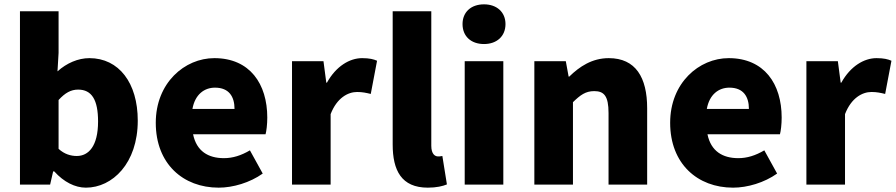

<svg xmlns="http://www.w3.org/2000/svg" viewBox="-20 -851 4129 885"><path d="M376 14C498 14 615 -98 615 -295C615 -469 528 -583 392 -583C340 -583 287 -560 245 -522L250 -607V-799H72V0H211L225 -61H230C274 -12 326 14 376 14ZM334 -132C307 -132 277 -140 250 -165V-390C280 -423 307 -438 340 -438C403 -438 432 -391 432 -291C432 -177 388 -132 334 -132Z M988 14C1054 14 1132 -9 1191 -51L1132 -158C1091 -134 1053 -122 1012 -122C940 -122 886 -154 870 -232H1204C1208 -246 1212 -277 1212 -309C1212 -464 1132 -583 968 -583C831 -583 698 -469 698 -285C698 -96 824 14 988 14ZM867 -349C879 -416 922 -447 971 -447C1036 -447 1061 -405 1061 -349Z M1326 0H1504V-325C1533 -400 1584 -427 1626 -427C1651 -427 1668 -423 1689 -418L1718 -571C1702 -578 1683 -583 1649 -583C1592 -583 1529 -546 1487 -470H1484L1471 -569H1326Z M1952 14C1992 14 2021 7 2040 -1L2019 -132C2009 -130 2005 -130 1999 -130C1985 -130 1968 -141 1968 -179V-799H1790V-185C1790 -66 1830 14 1952 14Z M2122 0H2300V-569H2122ZM2211 -648C2270 -648 2310 -684 2310 -740C2310 -795 2270 -831 2211 -831C2151 -831 2112 -795 2112 -740C2112 -684 2151 -648 2211 -648Z M2443 0H2621V-380C2655 -413 2679 -431 2719 -431C2764 -431 2785 -409 2785 -330V0H2963V-352C2963 -494 2910 -583 2786 -583C2709 -583 2651 -544 2604 -498H2601L2588 -569H2443Z M3359 14C3425 14 3503 -9 3562 -51L3503 -158C3462 -134 3424 -122 3383 -122C3311 -122 3257 -154 3241 -232H3575C3579 -246 3583 -277 3583 -309C3583 -464 3503 -583 3339 -583C3202 -583 3069 -469 3069 -285C3069 -96 3195 14 3359 14ZM3238 -349C3250 -416 3293 -447 3342 -447C3407 -447 3432 -405 3432 -349Z M3697 0H3875V-325C3904 -400 3955 -427 3997 -427C4022 -427 4039 -423 4060 -418L4089 -571C4073 -578 4054 -583 4020 -583C3963 -583 3900 -546 3858 -470H3855L3842 -569H3697Z"/></svg>

Font: Noto Sans TC Black
Style: Regular
Weight: 900
Designer: Ryoko NISHIZUKA 西塚涼子 (kana, bopomofo & ideographs); Paul D. Hunt (Latin, Greek & Cyrillic); Sandoll Communications 산돌커뮤니
Foundry: Adobe
Version: Version 2.004;hotconv 1.0.118;makeotfexe 2.5.65603